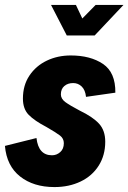

<svg xmlns="http://www.w3.org/2000/svg" viewBox="-43 -748 521 779"><path d="M-23 -156 105 -188Q113 -118 168 -118Q187 -118 201.5 -131Q216 -144 216 -167Q216 -186 200.5 -198Q185 -210 145 -233Q97 -258 73.5 -282Q50 -306 50 -348Q50 -402 76.5 -441.5Q103 -481 147 -502Q191 -523 244 -523Q324 -523 375 -488.5Q426 -454 425 -372L306 -355Q303 -383 288.5 -397Q274 -411 254 -411Q232 -411 218 -399Q204 -387 204 -365Q204 -347 222.5 -333.5Q241 -320 281 -299Q333 -274 358.5 -246.5Q384 -219 384 -173Q384 -118 357.5 -76Q331 -34 284 -11.5Q237 11 178 11Q93 11 38.5 -32Q-16 -75 -23 -156ZM164 -728H265L291 -673L345 -728H458L341 -604H228Z"/></svg>

Font: Decalotype Black Italic
Style: Regular
Weight: 900
Italic angle: -12°
Designer: Alfredo Marco Pradil
Foundry: Alfredo Marco Pradil
Version: Version 1.0